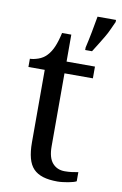

<svg xmlns="http://www.w3.org/2000/svg" viewBox="-82 -752 513 809"><g transform="rotate(10 174.0 -347.5)"><path d="M245.1 -38.1Q261.2 -38.1 275.4 -40Q289.6 -42 302.7 -44.4V-5.4Q298.8 -2.9 289.1 0Q279.3 2.9 267.8 4.9Q256.3 6.8 244.6 8.3Q232.9 9.8 222.2 9.8Q186 9.8 160.6 2Q135.3 -5.9 119.4 -22.2Q103.5 -38.6 95.9 -66.7Q88.4 -94.7 88.4 -133.8V-444.3H18.6V-479.5Q33.2 -479.5 54 -486.6Q74.7 -493.7 89.8 -509.8Q105 -525.9 115.2 -550Q125.5 -574.2 133.3 -609.9H172.9V-494.6H294.4V-444.3H172.9V-131.8Q172.9 -83.5 192.6 -60.8Q212.4 -38.1 245.1 -38.1ZM241.7 -566.9Q249 -598.1 255.9 -634Q262.7 -669.9 268.6 -703.6H347.7V-694.8Q340.8 -680.7 332.8 -662.1Q324.7 -643.6 313.5 -625Q302.2 -606.4 291.5 -588.9Q280.8 -571.3 271 -556.2H241.7Z"/></g></svg>

Font: MUA Office
Style: Regular
Weight: 400
Designer: Khon Soe Zaw Thu
Foundry: Myanmar Unicode
Version: Version 2.10 June 24, 2017